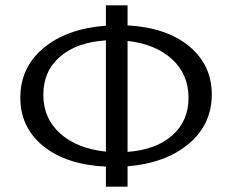

<svg xmlns="http://www.w3.org/2000/svg" viewBox="-20 -688 867 718"><path d="M772 -335Q772 -223 686 -150.5Q600 -78 457 -66V10H376V-65Q228 -72 142 -141.5Q56 -211 56 -323Q56 -436 143 -508.5Q230 -581 376 -592V-668H457V-593Q603 -585 687.5 -515Q772 -445 772 -335ZM142 -334Q142 -245 205.5 -188.5Q269 -132 376 -121V-537Q267 -530 204.5 -476Q142 -422 142 -334ZM457 -120Q564 -128 624.5 -182Q685 -236 685 -322Q685 -410 623.5 -466.5Q562 -523 457 -535Z"/></svg>

Font: EauTest Medium
Style: Regular
Weight: 500
Designer: Christian Thalmann (Catharsis Fonts)
Version: Version 0.001;PS 000.001;hotconv 1.0.88;makeotf.lib2.5.64775